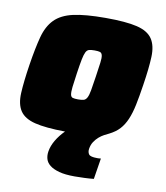

<svg xmlns="http://www.w3.org/2000/svg" viewBox="-81 -585 733 849"><g transform="rotate(10 285.5 -161.0)"><path d="M311 196Q268 196 241 188.5Q214 181 199 169Q184 157 179.5 141Q175 125 178 107Q182 82 197 56.5Q212 31 235 8Q147 7 99 -5Q51 -17 31.5 -46.5Q12 -76 14.5 -126.5Q17 -177 29 -255Q41 -332 54.5 -383Q68 -434 97.5 -464Q127 -494 180.5 -506Q234 -518 325 -518Q417 -518 466.5 -506Q516 -494 536 -464Q556 -434 554 -383Q552 -332 540 -255Q532 -202 524 -163.5Q516 -125 504 -97Q492 -69 474.5 -50Q457 -31 429 -17Q420 -13 408 -6.5Q396 0 385 9.5Q374 19 365 32.5Q356 46 353 65Q351 80 358 89.5Q365 99 395 99Q397 99 401 99Q405 99 412 98L397 192Q380 194 355 195Q330 196 311 196ZM267 -142Q283 -142 292 -144.5Q301 -147 307 -158Q313 -169 317 -192Q321 -215 327 -255Q333 -296 336 -318.5Q339 -341 336.5 -352Q334 -363 326 -365.5Q318 -368 302 -368Q286 -368 277 -365.5Q268 -363 262.5 -352Q257 -341 252.5 -318.5Q248 -296 242 -255Q236 -215 233.5 -192Q231 -169 233 -158Q235 -147 243 -144.5Q251 -142 267 -142Z"/></g></svg>

Font: Azeri Sans Black
Style: Italic
Weight: 900
Designer: Hector Gatti & Omnibus-Type (original fonts) / Cristiano Sobral (main changes and remastering)
Foundry: Omnibus-Type
Version: Version 0.07;August 21, 2020;FontCreator 13.0.0.2681 64-bit;